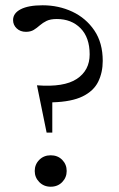

<svg xmlns="http://www.w3.org/2000/svg" viewBox="-20 -700 450 727"><path d="M141.5 -680Q202 -680 253.8 -655.8Q305.5 -631.5 337.2 -584.8Q369 -538 369 -469.5Q369 -425.5 351.8 -390.5Q334.5 -355.5 292.8 -335Q251 -314.5 178 -312.5V-198H156.5L120 -377Q222 -369 270.8 -401.2Q319.5 -433.5 319.5 -494Q319.5 -558 285 -593Q250.5 -628 195 -628Q171 -628 156.2 -620.8Q141.5 -613.5 130.5 -603.8Q119.5 -594 107.8 -586.8Q96 -579.5 78 -579.5Q57 -579.5 43.2 -592.5Q29.5 -605.5 29.5 -624Q29.5 -650 58.5 -665Q87.5 -680 141.5 -680ZM172 -112Q198.5 -112 215.5 -94.8Q232.5 -77.5 232.5 -52.5Q232.5 -28 215.5 -10.5Q198.5 7 172 7Q146 7 128.8 -10.5Q111.5 -28 111.5 -52.5Q111.5 -77.5 128.8 -94.8Q146 -112 172 -112Z"/></svg>

Font: Newsreader Text
Style: Regular
Weight: 400
Designer: Hugues Gentile
Foundry: Production Type
Version: Version 1.002